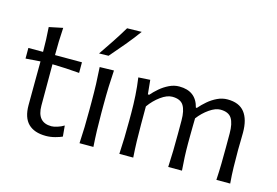

<svg xmlns="http://www.w3.org/2000/svg" viewBox="-104 -1038 1832 1271"><g transform="rotate(15 811.5 -403.0)"><path d="M288.1 11.2Q208.5 11.2 167 -29.8Q125.5 -70.8 125.5 -156.2Q125.5 -239.3 126.2 -316.7Q127 -394 127 -456.1L26.4 -448.7V-521.5H127Q127 -606.9 120.6 -689.9L214.8 -709.5Q211.4 -657.2 210.2 -615.2Q209 -573.2 209 -521.5H393.6V-448.7Q347.7 -452.6 300.8 -455.1Q253.9 -457.5 208.5 -458.5V-175.3Q208.5 -60.1 307.1 -60.1Q323.2 -60.1 347.9 -67.9Q372.6 -75.7 392.1 -87.9L398.9 -13.7Q382.8 -5.9 351.1 2.7Q319.3 11.2 288.1 11.2Z M516.6 0Q520 -58.1 521.5 -111.8Q522.9 -165.5 522.9 -230V-282.7Q522.9 -352.5 521 -408.2Q519 -463.9 515.1 -521.5L612.3 -523.9Q608.4 -465.3 606.4 -409.2Q604.5 -353 604.5 -282.7V-230Q604.5 -165.5 606.2 -111.8Q607.9 -58.1 611.8 0ZM487.8 -607.4Q523.9 -659.7 558.3 -711.9Q592.8 -764.2 624 -816.4L723.6 -818.4Q684.6 -764.6 641.1 -712.6Q597.7 -660.6 552.7 -608.9Z M1454.6 0Q1458 -58.1 1459 -111.3Q1460 -164.6 1460 -226.6V-319.8Q1460 -387.7 1438.5 -421.9Q1417 -456.1 1360.8 -456.1Q1327.1 -456.1 1285.9 -427.5Q1244.6 -398.9 1212.9 -356.9Q1212.4 -333.5 1211.9 -302.7Q1211.4 -272 1211.2 -241.5Q1210.9 -210.9 1210.9 -187Q1210.9 -136.7 1212.9 -92.3Q1214.8 -47.9 1218.8 0H1124.5Q1127.4 -58.1 1128.7 -111.3Q1129.9 -164.6 1129.9 -226.6V-319.8Q1129.9 -387.7 1108.6 -421.9Q1087.4 -456.1 1030.8 -456.1Q995.1 -456.1 952.4 -425Q909.7 -394 877.9 -349.1V-226.6Q877.9 -164.6 879.4 -111.3Q880.9 -58.1 884.8 0H789.6Q793 -58.1 794.4 -111.8Q795.9 -165.5 795.9 -230V-282.7Q795.9 -340.3 792.2 -400.9Q788.6 -461.4 779.8 -521.5L860.4 -526.4L870.1 -429.2H879.4Q899.4 -452.6 927.5 -476.8Q955.6 -501 989.3 -517.3Q1022.9 -533.7 1058.6 -533.7Q1173.3 -533.7 1199.7 -426.8H1206.5Q1228.5 -452.6 1257.1 -477.1Q1285.6 -501.5 1319.3 -517.6Q1353 -533.7 1389.2 -533.7Q1468.8 -533.7 1506.3 -485.8Q1543.9 -438 1543.9 -347.2Q1543.9 -313 1543 -283.2Q1542 -253.4 1542 -230Q1542 -165.5 1543.2 -111.8Q1544.4 -58.1 1549.3 0Z"/></g></svg>

Font: Pinar DS2-Regular
Style: Regular
Weight: 400
Designer: Amin Abedi
Version: Version 2.000